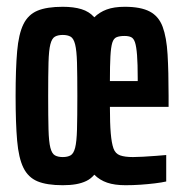

<svg xmlns="http://www.w3.org/2000/svg" viewBox="-20 -538 541 566"><path d="M165 8Q118 8 90.5 -3.5Q63 -15 49 -43.5Q35 -72 30.5 -123.5Q26 -175 26 -255Q26 -335 30.5 -386.5Q35 -438 49 -466.5Q63 -495 90.5 -506.5Q118 -518 165 -518Q197 -518 220 -511Q243 -504 258 -487Q273 -502 294.5 -510Q316 -518 348 -518Q395 -518 421.5 -504Q448 -490 459.5 -459Q471 -428 474 -377.5Q477 -327 477 -255V-223H304Q304 -174 306.5 -145Q309 -116 314.5 -100.5Q320 -85 334 -80Q348 -75 372 -75Q383 -75 401.5 -76Q420 -77 439.5 -78.5Q459 -80 470 -81V-3Q457 0 436.5 2.5Q416 5 394 6.5Q372 8 350 8Q318 8 296 0.5Q274 -7 258 -23Q248 -11 234.5 -4.5Q221 2 204 5Q187 8 165 8ZM165 -75Q179 -75 188 -80Q197 -85 201.5 -102.5Q206 -120 207 -156.5Q208 -193 208 -255Q208 -317 207 -353Q206 -389 201.5 -407Q197 -425 188 -430Q179 -435 165 -435Q151 -435 142 -430Q133 -425 128.5 -407.5Q124 -390 123 -353.5Q122 -317 122 -255Q122 -193 123 -156.5Q124 -120 128.5 -102.5Q133 -85 142 -80Q151 -75 165 -75ZM386 -262V-307Q386 -350 384 -375.5Q382 -401 378 -413Q374 -425 366.5 -428.5Q359 -432 347 -432Q333 -432 324 -428.5Q315 -425 311 -412Q307 -399 305.5 -372Q304 -345 304 -299H422Z"/></svg>

Font: Saira UltraCondensed
Style: Bold
Weight: 700
Width: 1
Designer: Hector Gatti with collaboration of the Omnibus-Type team
Foundry: Omnibus-Type
Version: Version 1.101